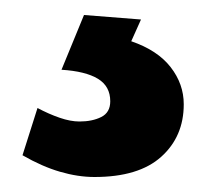

<svg xmlns="http://www.w3.org/2000/svg" viewBox="-20 -26 275 256"><path d="M106 210Q84 210 60 203Q36 196 10 181L30 118Q45 126 59.5 131Q74 136 86 136Q103 136 115 130Q127 124 127 109Q127 89 110.5 79Q94 69 62 67L92 -6L168 0L155 29Q190 41 207.5 63.5Q225 86 225 113Q225 156 195 183Q165 210 106 210Z"/></svg>

Font: Figtree
Style: Bold
Weight: 700
Designer: Erik Kennedy
Foundry: Erik Kennedy
Version: Version 2.001;gftools[0.9.30]